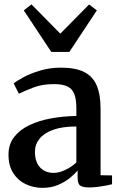

<svg xmlns="http://www.w3.org/2000/svg" viewBox="-20 -874 567 904"><path d="M180.5 10.5Q137.5 10.5 101 -7Q64.5 -24.5 42.2 -59.2Q20 -94 20 -146Q20 -195 46.8 -229.2Q73.5 -263.5 119 -285Q164.5 -306.5 221.5 -316.8Q278.5 -327 339.5 -328V-365Q339.5 -405 330.5 -429.8Q321.5 -454.5 298.8 -466.2Q276 -478 234 -478Q178.5 -478 136 -461.5Q93.5 -445 69 -432.5L44.5 -481Q57 -492 89.5 -509.8Q122 -527.5 168 -541.5Q214 -555.5 267 -555.5Q335.5 -555.5 376.2 -535Q417 -514.5 435.2 -471.8Q453.5 -429 453.5 -362V-49L507.5 -48V-6.5Q496.5 -3.5 478 0Q459.5 3.5 438.8 6Q418 8.5 399.5 8.5Q370.5 8.5 358 0Q345.5 -8.5 345.5 -37.5V-71.5Q334 -57 310.8 -37.5Q287.5 -18 254.5 -3.8Q221.5 10.5 180.5 10.5ZM232.5 -60Q258 -60 287.5 -74Q317 -88 339.5 -109V-278.5Q274 -278.5 230.8 -263Q187.5 -247.5 166 -220.8Q144.5 -194 144.5 -159.5Q144.5 -126 156 -104Q167.5 -82 187.2 -71Q207 -60 232.5 -60ZM221.5 -629.5 92 -825 128 -853.5 264 -715.5 399.5 -853 436 -825 306.5 -629.5Z"/></svg>

Font: Merriweather 48pt SemiBold
Style: Regular
Weight: 600
Version: Version 2.100